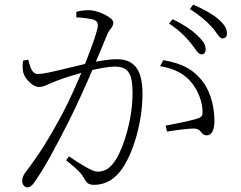

<svg xmlns="http://www.w3.org/2000/svg" viewBox="-20 -790 1040 830"><path d="M851 -555C862 -555 869 -562 869 -577C869 -597 858 -614 832 -638C809 -660 775 -684 726 -707L711 -688C753 -661 782 -631 803 -606C824 -581 835 -555 851 -555ZM98 20C108 20 118 14 130 -4C175 -68 220 -153 279 -269C349 -409 415 -572 444 -642C453 -664 470 -673 470 -693C470 -714 403 -746 365 -746C344 -746 325 -743 310 -739V-715C333 -714 372 -710 387 -704C401 -698 403 -690 403 -679C403 -644 311 -412 247 -293C187 -182 147 -120 90 -45C79 -30 76 -19 76 -7C76 10 89 20 98 20ZM387 9C438 9 476 -17 504 -55C557 -127 596 -265 596 -384C596 -495 556 -534 484 -534C449 -534 394 -524 367 -518C298 -503 180 -470 145 -470C115 -470 110 -506 102 -532L80 -528C76 -510 78 -486 81 -475C89 -447 123 -414 148 -414C171 -414 183 -425 231 -443C276 -460 410 -502 477 -502C536 -502 553 -469 553 -389C553 -269 513 -155 485 -107C457 -59 431 -48 401 -48C379 -48 332 -78 278 -114L266 -97C324 -51 332 -38 340 -25C353 -4 356 9 387 9ZM874 -205C898 -205 907 -234 907 -267C907 -343 882 -407 853 -442C817 -486 774 -515 686 -530L672 -504C742 -492 783 -466 812 -428C843 -387 853 -344 855 -319C857 -294 856 -285 835 -278C806 -268 730 -253 696 -247L702 -221C736 -227 803 -236 824 -234C852 -231 848 -205 874 -205ZM941 -624C954 -624 961 -631 961 -646C961 -666 950 -685 923 -708C900 -728 864 -749 815 -770L801 -751C844 -723 870 -701 894 -675C917 -651 927 -624 941 -624Z"/></svg>

Font: Source Han Serif CN VF
Style: Regular
Weight: 250
Designer: Ryoko NISHIZUKA 西塚涼子 (kana & ideographs); Frank Grießhammer (Latin, Greek & Cyrillic); Wenlong ZHANG 张文龙 (bopomofo); San
Foundry: Adobe
Version: Version 2.002;hotconv 1.1.0;makeotfexe 2.6.0